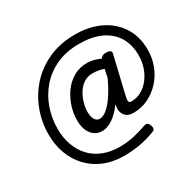

<svg xmlns="http://www.w3.org/2000/svg" viewBox="-170 -851 1218 1191"><g transform="rotate(-30 439.0 -255.5)"><path d="M250 -191Q250 -237 265 -285Q280 -333 309 -374.5Q338 -416 381.5 -442Q425 -468 481 -468Q503 -468 527 -462Q551 -456 573 -445L575 -446Q580 -455 589.5 -459.5Q599 -464 614 -464Q637 -464 645.5 -456.5Q654 -449 649 -433L585 -162Q581 -143 584 -133Q587 -123 600 -123Q641 -123 674.5 -142Q708 -161 732.5 -193.5Q757 -226 770 -266Q783 -306 783 -348Q783 -428 748 -483Q713 -538 649.5 -566.5Q586 -595 498 -595Q405 -595 334 -562.5Q263 -530 215 -474Q167 -418 143 -348.5Q119 -279 119 -204Q119 -142 137.5 -89Q156 -36 191.5 3Q227 42 279.5 63.5Q332 85 401 85Q450 85 498.5 74.5Q547 64 597 46Q621 37 632 67Q643 98 619 106Q562 128 507 137.5Q452 147 395 147Q315 147 251.5 120.5Q188 94 143.5 46Q99 -2 76 -65Q53 -128 53 -202Q53 -290 83.5 -371.5Q114 -453 172 -517.5Q230 -582 314 -620Q398 -658 504 -658Q605 -658 682.5 -621Q760 -584 804.5 -515Q849 -446 849 -350Q849 -290 828 -236.5Q807 -183 769.5 -142.5Q732 -102 683 -78.5Q634 -55 578 -55Q539 -55 521 -75.5Q503 -96 502 -124Q502 -132 503.5 -141.5Q505 -151 506 -158Q468 -106 429 -80Q390 -54 354 -54Q307 -54 278.5 -90.5Q250 -127 250 -191ZM332 -202Q332 -179 337.5 -162.5Q343 -146 353 -137Q363 -128 378 -128Q403 -128 431.5 -152Q460 -176 489 -219.5Q518 -263 546 -324L558 -381Q539 -388 519 -391.5Q499 -395 479 -395Q442 -395 414.5 -376.5Q387 -358 369 -328.5Q351 -299 341.5 -265.5Q332 -232 332 -202Z"/></g></svg>

Font: Playwrite AT
Style: Italic
Weight: 400
Italic angle: -13.0072°
Designer: Veronika Burian, José Scaglione
Foundry: TypeTogether
Version: Version 1.002